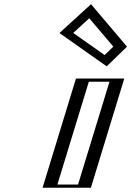

<svg xmlns="http://www.w3.org/2000/svg" viewBox="-20 -882 617 902"><path d="M361.8 -513H538.8L382 0H205ZM405.8 -840 279.7 -725 475.5 -587 555 -664ZM372.3 -498H519.3L371.6 -15H224.6ZM401.2 -818.4 303.5 -729.3 477.3 -606.8 534.1 -661.7ZM372.3 -498 224.6 -15H371.6L519.3 -498ZM401.2 -818.4 534.1 -661.7 477.3 -606.8 303.5 -729.3ZM361.8 -513 205 0H382L538.8 -513ZM405.8 -840 555 -664 475.5 -587 279.7 -725ZM397.3 -498H494.3L346.6 -15H249.6ZM399.4 -796.1 512.4 -662.9 471.5 -623.3 324 -727.3ZM336.8 -513 180 0H407L563.8 -513ZM407.6 -862.3 259.2 -726.9 481.3 -570.4 576.7 -662.8Z"/></svg>

Font: Hussar Outliner
Style: Obl
Weight: 700
Foundry: Cannot Into Space Fonts
Version: Version 0.92